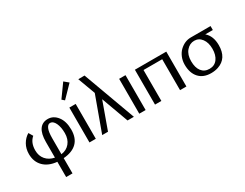

<svg xmlns="http://www.w3.org/2000/svg" viewBox="-91 -1309 2672 2098"><g transform="rotate(-30 1245.5 -260.5)"><path d="M351.1 -42Q418.5 -50.3 458.7 -98.9Q499 -147.5 499 -223.4Q499 -299.3 475.3 -349.6Q451.7 -399.9 412.1 -399.9Q385.3 -399.9 368.2 -362.3Q351.1 -324.7 351.1 -241.2ZM185.1 -370.1Q124 -318.4 124 -220.2Q124 -150.9 163.3 -104.7Q202.6 -58.6 271 -44.9V-241.2Q271 -346.2 307.4 -398.2Q343.8 -450.2 413.1 -450.2Q482.4 -450.2 530.8 -388.7Q579.1 -327.1 579.1 -221.2Q579.1 -115.2 520.8 -57.9Q462.4 -0.5 351.1 7.8V200.2H271V7.8Q164.1 -2 104 -62.5Q43.9 -123 43.9 -220.2Q43.9 -288.1 74.2 -340.8Q104.5 -393.6 153.8 -422.9Z M648.9 0ZM648.9 -531.7ZM648.9 -531.7ZM765.6 -720.7 819.8 -675.8 679.7 -531.7 648.9 -558.1ZM680.7 0ZM680.7 -439.9H760.7V0H680.7Z M999.5 -660.2 1241.2 0H1161.1L1037.1 -339.8L914.6 0H841.3L1001.5 -439.9L920.4 -659.2Z M1309.1 0ZM1309.1 -439.9H1389.2V0H1309.1Z M1507.8 0ZM1903.8 -439.9V0H1823.7V-390.1H1587.9V0H1507.8V-439.9Z M2436.5 -214.8Q2436.5 -49.3 2302.2 -3.9Q2261.7 9.8 2212.4 9.8Q2115.2 9.8 2060.8 -49.8Q2006.3 -109.4 2006.3 -214.8Q2006.3 -265.6 2024.4 -308.6Q2042.5 -351.6 2071.8 -379.9Q2134.3 -439.5 2212.4 -439.9H2462.4V-390.1H2367.2Q2436.5 -330.1 2436.5 -214.8ZM2356.4 -214.8Q2356.4 -293.5 2320.3 -341.8Q2284.2 -390.1 2226.6 -390.1Q2168.9 -390.1 2127.7 -342.3Q2086.4 -294.4 2086.4 -212.6Q2086.4 -130.9 2121.8 -85.4Q2157.2 -40 2220.9 -40Q2284.7 -40 2320.6 -88.1Q2356.4 -136.2 2356.4 -214.8Z"/></g></svg>

Font: Pfennig
Style: Medium
Weight: 500
Version: Version 20120410 ; ttfautohint (v0.8)